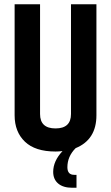

<svg xmlns="http://www.w3.org/2000/svg" viewBox="-20 -705 524 906"><path d="M315 -685H435V-161Q435 -46 337 -6Q298 33 298 84Q298 120 330 120H341V181H321Q278 181 254.5 161Q231 141 231 106Q231 55 275 8Q255 10 242 10Q146 10 97.5 -36.5Q49 -83 49 -161V-685H169V-167Q169 -99 242 -99Q315 -99 315 -167Z"/></svg>

Font: Khand Semibold
Style: Regular
Weight: 600
Designer: Devanagari: Sanchit Sawaria, Jyotish Sonowal; Latin: Satya Rajpurohit
Foundry: Indian Type Foundry
Version: Version 1.100;PS 1.0;hotconv 1.0.78;makeotf.lib2.5.61930; tt